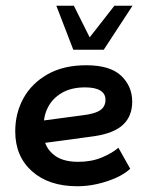

<svg xmlns="http://www.w3.org/2000/svg" viewBox="-20 -637 505 668"><path d="M249 11Q150 11 91.5 -41Q33 -93 33 -180Q33 -243 61.5 -295Q90 -347 145.5 -378.5Q201 -410 280 -410Q363 -410 401.5 -373.5Q440 -337 440 -283Q440 -233 408 -203Q376 -173 307 -163L137 -140Q145 -118 162 -103Q192 -74 252 -74Q298 -74 334 -89Q370 -104 392 -123L433 -50Q414 -32 384 -18.5Q354 -5 319 3Q284 11 249 11ZM133 -218 268 -236Q310 -241 328.5 -253.5Q347 -266 347 -290Q347 -311 329 -322Q311 -333 276 -333Q228 -333 195.5 -314Q163 -295 147 -264Q136 -243 133 -218ZM235 -464 176 -617H237L292 -507L378 -617H441L341 -464Z"/></svg>

Font: Rokkitt SemiBold SemiBold
Style: Italic
Weight: 600
Italic angle: -9°
Version: Version 3.103